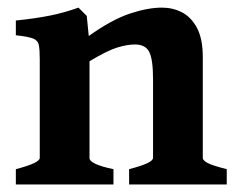

<svg xmlns="http://www.w3.org/2000/svg" viewBox="-20 -489 631 509"><path d="M322.3 0V-40.5Q357.4 -49.8 371.6 -56.9Q385.7 -64 385.7 -70.3V-279.8Q385.7 -332 375.5 -351.6Q365.2 -371.1 337.9 -371.1Q316.9 -371.1 290.8 -363Q264.6 -355 217.3 -326.7V-70.3Q217.3 -53.7 280.8 -40.5V0H22V-40.5Q85.4 -57.1 85.4 -70.3V-332.5Q85.4 -357.9 82.8 -370.1Q80.1 -382.3 66.9 -387.2Q53.7 -392.1 22 -395.5V-434.6Q73.2 -439.9 111.6 -447.5Q149.9 -455.1 188 -468.8L210 -446.8L215.3 -393.6Q276.4 -437 324 -452.9Q371.6 -468.8 409.7 -468.8Q438 -468.8 462.4 -456.3Q486.8 -443.8 502.2 -415Q517.6 -386.2 517.6 -337.4V-70.3Q517.6 -64 530 -57.1Q542.5 -50.3 581.1 -40.5V0Z"/></svg>

Font: Gentium Book Plus
Style: Bold
Weight: 700
Designer: Victor Gaultney, Annie Olsen, Iska Routamaa, Becca Hirsbrunner
Foundry: SIL International
Version: Version 6.101